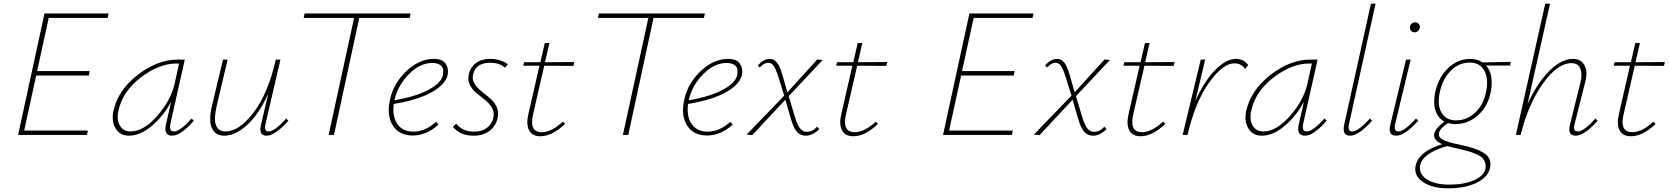

<svg xmlns="http://www.w3.org/2000/svg" viewBox="-20 -731 9041 1040"><path d="M563 -634H244L181 -346H466L461 -322H176L111 -24H456L451 0H78L221 -658H568Z M1018 -89 1030 -77Q959 4 913 4Q865 4 879 -57L907 -180Q866 -103 803 -49.5Q740 4 679 4Q630 4 606.5 -34.5Q583 -73 594 -129Q619 -243 726 -325.5Q833 -408 940 -408H981L903 -61Q894 -19 922 -19Q955 -19 1018 -89ZM687 -19Q758 -19 832 -103.5Q906 -188 926 -278L950 -387H937Q841 -387 742 -311Q643 -235 621 -129Q611 -80 630 -49.5Q649 -19 687 -19Z M1530 -89 1542 -77Q1469 4 1424 4Q1379 4 1394 -56L1433 -224Q1383 -112 1318.5 -54Q1254 4 1195 4Q1147 4 1128 -36.5Q1109 -77 1128 -158L1188 -408H1213L1154 -159Q1121 -19 1202 -19Q1275 -19 1353.5 -121.5Q1432 -224 1474 -408H1499L1418 -59Q1409 -19 1435 -19Q1468 -19 1530 -89Z M2204 -658 2199 -634H1926L1789 0H1760L1898 -634H1625L1630 -658Z M2329 -412Q2377 -412 2394 -386Q2411 -360 2405 -326Q2393 -273 2317.5 -231Q2242 -189 2113 -168Q2104 -100 2132.5 -59Q2161 -18 2220 -18Q2283 -18 2342 -71L2355 -56Q2290 3 2216 3Q2142 3 2107.5 -51.5Q2073 -106 2093 -194Q2113 -282 2182.5 -347Q2252 -412 2329 -412ZM2380 -326Q2380 -337 2380.5 -351.5Q2381 -366 2365.5 -378Q2350 -390 2322 -390Q2256 -390 2197 -331.5Q2138 -273 2118 -195Q2118 -194 2117.5 -191.5Q2117 -189 2116 -188Q2231 -207 2301 -244.5Q2371 -282 2380 -326Z M2545 4Q2473 4 2433 -44L2451 -61Q2485 -18 2549 -18Q2591 -18 2618 -39Q2645 -60 2652 -93Q2659 -122 2645 -146.5Q2631 -171 2607.5 -189.5Q2584 -208 2560.5 -227Q2537 -246 2524.5 -272.5Q2512 -299 2520 -332Q2529 -368 2558.5 -390Q2588 -412 2637 -412Q2691 -412 2731 -383L2715 -364Q2688 -391 2634 -391Q2559 -391 2543 -330Q2536 -303 2549.5 -279.5Q2563 -256 2586.5 -237.5Q2610 -219 2633.5 -199.5Q2657 -180 2670 -152Q2683 -124 2675 -90Q2665 -47 2631 -21.5Q2597 4 2545 4Z M2928 -375 2868 -114Q2844 -15 2915 -15Q2967 -15 3029 -72L3041 -60Q2971 7 2907 7Q2863 7 2846 -25Q2829 -57 2842 -113L2902 -375H2814L2819 -394H2907L2931 -498H2956L2932 -394L3091 -395L3086 -374Z M3798 -658 3793 -634H3520L3383 0H3354L3492 -634H3219L3224 -658Z M3923 -412Q3971 -412 3988 -386Q4005 -360 3999 -326Q3987 -273 3911.5 -231Q3836 -189 3707 -168Q3698 -100 3726.5 -59Q3755 -18 3814 -18Q3877 -18 3936 -71L3949 -56Q3884 3 3810 3Q3736 3 3701.5 -51.5Q3667 -106 3687 -194Q3707 -282 3776.5 -347Q3846 -412 3923 -412ZM3974 -326Q3974 -337 3974.5 -351.5Q3975 -366 3959.5 -378Q3944 -390 3916 -390Q3850 -390 3791 -331.5Q3732 -273 3712 -195Q3712 -194 3711.5 -191.5Q3711 -189 3710 -188Q3825 -207 3895 -244.5Q3965 -282 3974 -326Z M4350 -17Q4382 -17 4406 -45L4418 -32Q4382 4 4344 4Q4318 4 4299 -14.5Q4280 -33 4265 -84L4234 -191L4055 1L4024 -2L4228 -213L4196 -315Q4181 -361 4169.5 -376Q4158 -391 4142 -391Q4117 -391 4096 -365L4085 -377Q4117 -412 4149 -412Q4172 -412 4188 -393Q4204 -374 4219 -322L4245 -231L4407 -409L4436 -406L4252 -210L4288 -91Q4302 -47 4316.5 -32Q4331 -17 4350 -17Z M4623 -375 4563 -114Q4539 -15 4610 -15Q4662 -15 4724 -72L4736 -60Q4666 7 4602 7Q4558 7 4541 -25Q4524 -57 4537 -113L4597 -375H4509L4514 -394H4602L4626 -498H4651L4627 -394L4786 -395L4781 -374Z M5573 -634H5254L5191 -346H5476L5471 -322H5186L5121 -24H5466L5461 0H5088L5231 -658H5578Z M5906 -17Q5938 -17 5962 -45L5974 -32Q5938 4 5900 4Q5874 4 5855 -14.5Q5836 -33 5821 -84L5790 -191L5611 1L5580 -2L5784 -213L5752 -315Q5737 -361 5725.5 -376Q5714 -391 5698 -391Q5673 -391 5652 -365L5641 -377Q5673 -412 5705 -412Q5728 -412 5744 -393Q5760 -374 5775 -322L5801 -231L5963 -409L5992 -406L5808 -210L5844 -91Q5858 -47 5872.5 -32Q5887 -17 5906 -17Z M6179 -375 6119 -114Q6095 -15 6166 -15Q6218 -15 6280 -72L6292 -60Q6222 7 6158 7Q6114 7 6097 -25Q6080 -57 6093 -113L6153 -375H6065L6070 -394H6158L6182 -498H6207L6183 -394L6342 -395L6337 -374Z M6673 -412Q6717 -412 6741 -379L6725 -357Q6704 -388 6666 -388Q6604 -388 6529.5 -284Q6455 -180 6414 -7L6412 0H6386L6484 -408H6508L6455 -185Q6504 -293 6563 -352.5Q6622 -412 6673 -412Z M7154 -89 7166 -77Q7095 4 7049 4Q7001 4 7015 -57L7043 -180Q7002 -103 6939 -49.5Q6876 4 6815 4Q6766 4 6742.5 -34.5Q6719 -73 6730 -129Q6755 -243 6862 -325.5Q6969 -408 7076 -408H7117L7039 -61Q7030 -19 7058 -19Q7091 -19 7154 -89ZM6823 -19Q6894 -19 6968 -103.5Q7042 -188 7062 -278L7086 -387H7073Q6977 -387 6878 -311Q6779 -235 6757 -129Q6747 -80 6766 -49.5Q6785 -19 6823 -19Z M7293 4Q7248 4 7261 -56L7406 -711H7431L7287 -59Q7278 -19 7305 -19Q7337 -19 7400 -89L7412 -77Q7339 4 7293 4Z M7643 -556Q7631 -556 7623.5 -564Q7616 -572 7617 -584Q7618 -595 7626 -602.5Q7634 -610 7645 -610Q7657 -610 7664.5 -602Q7672 -594 7671 -581Q7669 -570 7661 -563Q7653 -556 7643 -556ZM7543 4Q7496 4 7511 -56L7596 -408H7621L7537 -59Q7528 -19 7555 -19Q7587 -19 7650 -89L7662 -77Q7589 4 7543 4Z M8163 -396 8160 -376H8030Q8071 -328 8056 -239Q8042 -158 7988 -108.5Q7934 -59 7863 -59Q7844 -59 7824 -64Q7781 -38 7775 -12Q7772 2 7779 12.5Q7786 23 7808.5 31.5Q7831 40 7845.5 43.5Q7860 47 7897 55Q7937 64 7962 72Q7987 80 8012.5 94.5Q8038 109 8047.5 130Q8057 151 8051 180Q8039 229 7978 259Q7917 289 7824 289Q7737 289 7687 254.5Q7637 220 7648 166Q7665 89 7792 50Q7742 28 7749 -6Q7755 -37 7804 -72Q7769 -91 7755.5 -132.5Q7742 -174 7754 -231Q7772 -313 7824.5 -362.5Q7877 -412 7944 -412Q7983 -412 8011 -393ZM8031 -241Q8043 -308 8019 -350Q7995 -392 7941 -392Q7883 -392 7838.5 -348Q7794 -304 7779 -232Q7764 -162 7788.5 -120.5Q7813 -79 7867 -79Q7926 -79 7972 -122.5Q8018 -166 8031 -241ZM8026 184Q8030 164 8023.5 147.5Q8017 131 8005.5 121Q7994 111 7971 101.5Q7948 92 7931 87.5Q7914 83 7885 76Q7843 67 7820 60Q7689 97 7673 162Q7663 209 7707 239Q7751 269 7830 269Q7911 269 7964 245.5Q8017 222 8026 184Z M8622 -89 8634 -77Q8561 4 8515 4Q8469 4 8484 -56L8541 -285Q8552 -332 8539.5 -360.5Q8527 -389 8492 -389Q8415 -389 8335.5 -275.5Q8256 -162 8217 0H8191L8350 -711H8376L8254 -167Q8305 -279 8371 -345.5Q8437 -412 8501 -412Q8544 -412 8562.5 -378Q8581 -344 8567 -288L8509 -59Q8498 -19 8527 -19Q8559 -19 8622 -89Z M8835 -375 8775 -114Q8751 -15 8822 -15Q8874 -15 8936 -72L8948 -60Q8878 7 8814 7Q8770 7 8753 -25Q8736 -57 8749 -113L8809 -375H8721L8726 -394H8814L8838 -498H8863L8839 -394L8998 -395L8993 -374Z"/></svg>

Font: EauTestText Extralight
Style: Italic
Weight: 250
Italic angle: -12°
Designer: Christian Thalmann (Catharsis Fonts)
Version: Version 0.001;PS 000.001;hotconv 1.0.88;makeotf.lib2.5.64775